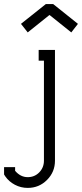

<svg xmlns="http://www.w3.org/2000/svg" viewBox="-145 -709 403 943"><path d="M44.9 -463.9H125V80.1Q125 135.7 85.9 174.8Q46.9 213.9 -8.8 213.9Q-42.5 213.9 -71.8 198.5Q-101.1 183.1 -119.1 157.2L-125 147.9V111.8H-70.8V129.9Q-44.4 161.1 -8.8 161.1Q24.9 161.1 47.9 137.5Q70.8 113.8 70.8 80.1V-411.1H44.9ZM97.2 -634.8 -8.8 -549.8 -42 -591.8 80.1 -689H116.2L237.8 -591.8L205.1 -549.8L99.1 -634.8Z"/></svg>

Font: Rawengulk
Style: Demibold
Weight: 600
Version: Version 0.92